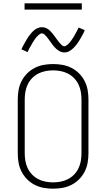

<svg xmlns="http://www.w3.org/2000/svg" viewBox="-20 -1129 640 1157"><path d="M300 8Q271 8 243 3Q215 -2 189.5 -15Q164 -28 143.5 -48.5Q123 -69 110 -94.5Q97 -120 92 -148Q87 -176 87 -205V-530Q87 -559 92 -587Q97 -615 110 -640.5Q123 -666 143.5 -686.5Q164 -707 189.5 -720Q215 -733 243 -738Q271 -743 300 -743Q329 -743 357 -738Q385 -733 410.5 -720Q436 -707 456.5 -686.5Q477 -666 490 -640.5Q503 -615 508 -587Q513 -559 513 -530V-205Q513 -176 508 -148Q503 -120 490 -94.5Q477 -69 456.5 -48.5Q436 -28 410.5 -15Q385 -2 357 3Q329 8 300 8ZM300 -30Q323 -30 346 -34.5Q369 -39 389.5 -49.5Q410 -60 426.5 -77Q443 -94 453 -115Q463 -136 467 -159Q471 -182 471 -205V-530Q471 -553 467 -576Q463 -599 453 -620Q443 -641 426.5 -658Q410 -675 389.5 -685.5Q369 -696 346 -700.5Q323 -705 300 -705Q277 -705 254 -700.5Q231 -696 210.5 -685.5Q190 -675 173.5 -658Q157 -641 147 -620Q137 -599 133 -576Q129 -553 129 -530V-205Q129 -182 133 -159Q137 -136 147 -115Q157 -94 173.5 -77Q190 -60 210.5 -49.5Q231 -39 254 -34.5Q277 -30 300 -30ZM368 -813Q358 -813 349.5 -816Q341 -819 333 -824Q325 -829 318.5 -835Q312 -841 306 -848Q300 -855 294.5 -862.5Q289 -870 283.5 -877.5Q278 -885 272 -893.5Q266 -902 260.5 -908.5Q255 -915 247.5 -921.5Q240 -928 232 -928Q228 -928 224 -926Q220 -924 217 -921.5Q214 -919 210.5 -916Q207 -913 203 -908.5Q199 -904 197.5 -902.5Q196 -901 194 -898Q192 -895 190 -892.5Q188 -890 186 -886.5Q184 -883 181.5 -879.5Q179 -876 176.5 -872Q174 -868 172 -864Q170 -860 167.5 -855.5Q165 -851 162 -846.5Q159 -842 156.5 -837Q154 -832 151.5 -826.5Q149 -821 146 -815L109 -832Q113 -841 117.5 -849.5Q122 -858 126.5 -866Q131 -874 135 -881Q139 -888 143 -894.5Q147 -901 151 -907Q155 -913 159 -918Q163 -923 167 -928Q171 -933 177 -939Q183 -945 189 -949.5Q195 -954 202 -957.5Q209 -961 216.5 -963Q224 -965 232 -965Q242 -965 250.5 -962.5Q259 -960 267 -955Q275 -950 281.5 -943.5Q288 -937 294 -930Q300 -923 305.5 -915.5Q311 -908 316.5 -900.5Q322 -893 328 -885Q334 -877 339.5 -870.5Q345 -864 352.5 -857Q360 -850 368 -850Q372 -850 376 -852.5Q380 -855 383 -857Q386 -859 389.5 -862Q393 -865 397 -869.5Q401 -874 402.5 -876Q404 -878 406 -880.5Q408 -883 410 -886Q412 -889 414 -892Q416 -895 418.5 -898.5Q421 -902 423.5 -906Q426 -910 428 -914Q430 -918 432.5 -922.5Q435 -927 438 -932Q441 -937 443.5 -942Q446 -947 448.5 -952Q451 -957 454 -963L491 -947Q487 -937 482.5 -928.5Q478 -920 473.5 -912Q469 -904 465 -897Q461 -890 457 -883.5Q453 -877 449 -871.5Q445 -866 441 -860.5Q437 -855 433 -850.5Q429 -846 423 -840Q417 -834 411 -829.5Q405 -825 398 -821Q391 -817 383.5 -815Q376 -813 368 -813ZM128 -1071V-1109H473V-1071Z"/></svg>

Font: Iosevka Extralight Extended
Style: Regular
Weight: 200
Width: 7
Monospace: yes
Designer: Belleve Invis
Foundry: Belleve Invis
Version: Version 32.5.0; ttfautohint (v1.8.4)